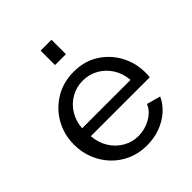

<svg xmlns="http://www.w3.org/2000/svg" viewBox="-203 -859 998 998"><g transform="rotate(-45 295.5 -360.0)"><path d="M302 10Q243 10 194.5 -11.5Q146 -33 110.5 -70.5Q75 -108 55.5 -157Q36 -206 36 -261Q36 -335 70 -396Q104 -457 164.5 -494Q225 -531 303 -531Q382 -531 440.5 -493.5Q499 -456 531.5 -395.5Q564 -335 564 -265Q564 -255 563.5 -245.5Q563 -236 562 -231H129Q133 -180 157.5 -140.5Q182 -101 221 -78.5Q260 -56 305 -56Q353 -56 395.5 -80Q438 -104 454 -143L530 -122Q513 -84 479.5 -54Q446 -24 400.5 -7Q355 10 302 10ZM126 -292H482Q478 -343 453 -382Q428 -421 389 -443Q350 -465 303 -465Q257 -465 218 -443Q179 -421 154.5 -382Q130 -343 126 -292ZM259 -624V-730H339V-624Z"/></g></svg>

Font: Raleway Thin Medium
Style: Regular
Weight: 500
Version: Version 4.026